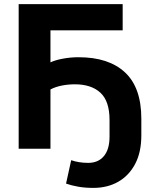

<svg xmlns="http://www.w3.org/2000/svg" viewBox="-20 -725 758 936"><path d="M435 191Q394 191 360.5 185Q327 179 302 170L327 56Q365 69 410 69Q459 69 486.5 36Q514 3 514 -59V-140Q514 -232 469.5 -273Q425 -314 345 -314Q313 -314 282 -308Q251 -302 226 -289V0H71V-705H578V-577H226V-421Q249 -432 286.5 -439Q324 -446 363 -446Q510 -446 589.5 -372Q669 -298 669 -146V-65Q669 17 639 74Q609 131 556.5 161Q504 191 435 191Z"/></svg>

Font: Nunito Sans ExtraBold
Style: Regular
Weight: 800
Designer: Vernon Adams
Foundry: Vernon Adams
Version: Version 3.101; ttfautohint (v1.8.4.7-5d5b);gftools[0.9.27]